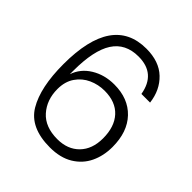

<svg xmlns="http://www.w3.org/2000/svg" viewBox="-196 -874 1020 1020"><g transform="rotate(45 314.5 -364.0)"><path d="M477 -542Q455 -672 326 -672Q228 -672 181 -599Q134 -526 134 -373Q134 -360 134 -347Q154 -407 210.5 -441.5Q267 -476 340 -476Q445 -476 506.5 -411.5Q568 -347 568 -234Q568 -168 542.5 -114.5Q517 -61 464.5 -29Q412 3 334 3Q185 3 128.5 -92Q72 -187 72 -361Q72 -731 326 -731Q422 -731 477 -678.5Q532 -626 542 -542ZM327 -416Q280 -416 238 -397Q196 -378 169.5 -339.5Q143 -301 143 -245Q143 -164 191 -110Q239 -56 331 -56Q408 -56 454 -103Q500 -150 500 -231Q500 -318 455 -367Q410 -416 327 -416Z"/></g></svg>

Font: Fz Poppins Light
Style: Regular
Weight: 300
Designer: Ninad Kale (Devanagari), Jonny Pinhorn (Latin)
Foundry: Indian Type Foundry
Version: Vit hóa bi Vntype.Com & FontZin.Com